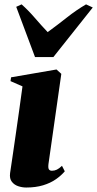

<svg xmlns="http://www.w3.org/2000/svg" viewBox="-20 -826 434 858"><path d="M97 12Q79 12 61.2 6Q43.5 0 32.8 -14Q22 -28 25 -52Q25.5 -56 29 -79Q32.5 -102 38 -140Q43.5 -178 50.5 -226.2Q57.5 -274.5 65.2 -329.2Q73 -384 80.5 -440L27 -463.5L29.5 -480.5L232.5 -515.5L254 -496L196.5 -92.5Q194.5 -74.5 198.8 -68.8Q203 -63 212 -63Q224 -63 234.2 -68Q244.5 -73 257 -85L269.5 -60.5Q253.5 -41.5 229.5 -24.8Q205.5 -8 172.5 2Q139.5 12 97 12ZM136.5 -571 52.5 -795.5 76.5 -806.5Q106 -780.5 135.5 -746.2Q165 -712 193 -682.5Q237.5 -715 279.2 -748Q321 -781 364.5 -806.5L394.5 -792.5L218.5 -571Z"/></svg>

Font: Merriweather 144pt Black
Style: Italic
Weight: 900
Italic angle: -7.8°
Version: Version 2.101